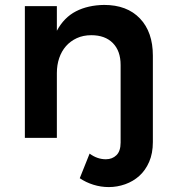

<svg xmlns="http://www.w3.org/2000/svg" viewBox="-20 -560 706 780"><path d="M403 -540Q496 -540 548.5 -485Q601 -430 601 -334V17Q601 63 586 97.5Q571 132 546 154.5Q521 177 488.5 188.5Q456 200 422 200Q390 200 359.5 190.5Q329 181 304 164L344 64Q375 87 410 87Q436 87 453 70.5Q470 54 470 19V-296Q470 -353 438.5 -385Q407 -417 351 -417Q318 -417 292 -405Q266 -393 248 -372.5Q230 -352 220.5 -324Q211 -296 211 -263V0H81V-535H211V-435Q240 -489 288.5 -514Q337 -539 403 -540Z"/></svg>

Font: QuotatisMedium
Style: Regular
Weight: 500
Designer: Julieta Ulanovsky
Foundry: Quotatis-Medium
Version: Version 4.000;PS 004.000;hotconv 1.0.88;makeotf.lib2.5.64775